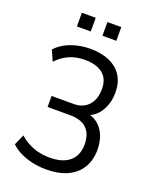

<svg xmlns="http://www.w3.org/2000/svg" viewBox="-163 -979 868 1080"><g transform="rotate(20 271.5 -439.5)"><path d="M248 9Q204 9 163.5 0Q123 -9 90 -25.5Q57 -42 35 -64L63 -127Q98 -95 144 -77.5Q190 -60 243 -60Q320 -60 362 -95Q404 -130 404 -197Q404 -259 370.5 -291.5Q337 -324 271 -324H136V-390H268Q324 -390 356.5 -425.5Q389 -461 389 -523Q389 -584 351 -614.5Q313 -645 243 -645Q192 -645 151 -627Q110 -609 76 -573L48 -636Q70 -661 101 -678Q132 -695 171 -704.5Q210 -714 252 -714Q318 -714 366.5 -692.5Q415 -671 441 -630Q467 -589 467 -531Q467 -472 441.5 -425.5Q416 -379 371 -361V-365Q424 -350 453 -304.5Q482 -259 482 -192Q482 -130 454 -84.5Q426 -39 374 -15Q322 9 248 9ZM289 -806V-888H372V-806ZM136 -806V-888H219V-806Z"/></g></svg>

Font: Nunito Sans 10pt Condensed
Style: Regular
Weight: 400
Width: 3
Designer: Vernon Adams
Foundry: Vernon Adams
Version: Version 3.101;gftools[0.9.27]